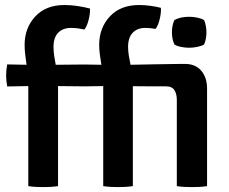

<svg xmlns="http://www.w3.org/2000/svg" viewBox="-20 -760 936 784"><path d="M825.5 0Q809.5 2.5 794.2 3.2Q779 4 763.5 4Q748.5 4 733.2 3.2Q718 2.5 702 0V-352.5Q702 -376.5 692.2 -392Q682.5 -407.5 657 -407.5H584.5Q569 -407.5 553.5 -407.8Q538 -408 522.5 -408V0Q505 2.5 490.5 3.2Q476 4 462 4Q448 4 433 3.2Q418 2.5 401.5 0V-408.5L332 -407.5H314L217 -408.5V0Q199.5 2.5 185 3.2Q170.5 4 156.5 4Q142.5 4 127.5 3.2Q112.5 2.5 95.5 0V-408.5L9.5 -407Q5 -430 5 -452.5Q5 -474 9.5 -497L88.5 -495.5Q85.5 -516 83 -536.5Q80.5 -557 80.5 -576.5Q80.5 -646 124 -692.8Q167.5 -739.5 242.5 -739.5Q271 -739.5 298.2 -735.2Q325.5 -731 347.5 -725Q348.5 -705 341.8 -678.5Q335 -652 324.5 -639.5Q313.5 -642 299.5 -644Q285.5 -646 270 -646Q236.5 -646 217.5 -626.2Q198.5 -606.5 198.5 -568.5Q198.5 -551 201.2 -532.8Q204 -514.5 207.5 -495.5L314 -496.5H332L394 -495.5Q390.5 -516 387.8 -536.5Q385 -557 385 -576.5Q385 -646 428.5 -692.8Q472 -739.5 547.5 -739.5Q570.5 -739.5 594.5 -736.2Q618.5 -733 637 -728Q638.5 -708.5 632 -681.5Q625.5 -654.5 615 -642Q592.5 -646 573.5 -646Q540.5 -646 521.8 -626.2Q503 -606.5 503 -568.5Q503 -551.5 506 -533Q509 -514.5 513 -495.5Q564 -496.5 615.2 -497.5Q666.5 -498.5 718 -499H735.5Q778 -499 801.8 -471.2Q825.5 -443.5 825.5 -398ZM682 -628Q682 -655.5 692 -678Q716 -691.5 752.5 -691.5Q768.5 -691.5 786.5 -687.8Q804.5 -684 813.5 -678Q818 -667.5 820.5 -653.8Q823 -640 823 -628Q823 -601 813.5 -578.5Q804.5 -572.5 786.5 -568.8Q768.5 -565 752.5 -565Q736 -565 718.8 -568.5Q701.5 -572 692 -578.5Q682 -601 682 -628Z"/></svg>

Font: Signika Negative SC SemiBold
Style: Regular
Weight: 600
Designer: Anna Giedryś
Foundry: Anna Giedryś
Version: Version 2.000; ttfautohint (v1.8.3) -l 8 -r 50 -G 200 -x 9 -